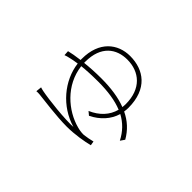

<svg xmlns="http://www.w3.org/2000/svg" viewBox="-116 -881 1231 1231"><g transform="rotate(-45 500.0 -265.5)"><path d="M606 -470C750 -470 807 -386 807 -289C807 -178 737 -94 598 -94C588 -94 579 -95 569 -96C593 -158 604 -234 604 -322C604 -373 601 -424 596 -470ZM593 -499C588 -539 582 -573 576 -596L542 -594C546 -585 550 -569 553 -555C556 -543 560 -524 564 -496C426 -479 299 -373 257 -228C252 -300 270 -463 283 -528C285 -539 288 -548 290 -554L251 -558C252 -548 252 -541 251 -529C247 -489 228 -352 228 -261C228 -186 242 -109 253 -66L282 -71C277 -90 270 -124 268 -145C267 -167 272 -191 276 -205C307 -323 413 -450 568 -468C572 -431 575 -382 575 -321C575 -232 564 -160 540 -101C476 -118 428 -163 398 -232L378 -208C411 -141 463 -93 528 -74C500 -22 460 17 405 45L434 65C490 33 530 -11 557 -68C569 -66 581 -65 593 -65C765 -65 836 -168 836 -292C836 -403 762 -499 604 -499Z"/></g></svg>

Font: Noto Sans T Chinese Thin
Style: Regular
Weight: 100
Designer: Ryoko NISHIZUKA (kana & ideographs); Paul D. Hunt (Latin, Greek & Cyrillic); Wenlong ZHANG (bopomofo); Sandoll Communica
Foundry: Adobe Systems Incorporated
Version: Version 1.000;PS 1;hotconv 1.0.78;makeotf.lib2.5.61930